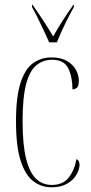

<svg xmlns="http://www.w3.org/2000/svg" viewBox="-20 -786 387 816"><path d="M199 10Q156 10 122 -15.5Q88 -41 68 -102Q48 -163 48 -270Q48 -375 67.5 -434.5Q87 -494 121 -518Q155 -542 199 -542Q239 -542 264.5 -527Q290 -512 302.5 -489.5Q315 -467 315 -443Q315 -418 305.5 -412Q296 -406 288 -406Q288 -459 270 -495.5Q252 -532 202 -532Q164 -532 135.5 -509.5Q107 -487 91.5 -430.5Q76 -374 76 -270Q76 -171 91 -111.5Q106 -52 133.5 -26Q161 0 200 0Q248 0 272.5 -32Q297 -64 305 -110Q318 -104 318 -86Q318 -66 305 -43.5Q292 -21 265.5 -5.5Q239 10 199 10ZM189 -606Q179 -629 166 -656.5Q153 -684 140 -710.5Q127 -737 116 -756V-766H118Q144 -729 165 -697Q186 -665 206 -631Q225 -665 245.5 -697Q266 -729 292 -766H294V-756Q283 -737 269.5 -710.5Q256 -684 243.5 -656.5Q231 -629 222 -606Z"/></svg>

Font: Noto Serif Display ExtraCondensed Thin
Style: Regular
Weight: 100
Width: 2
Designer: Monotype Design Team
Foundry: Monotype Imaging Inc.
Version: Version 2.009